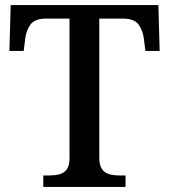

<svg xmlns="http://www.w3.org/2000/svg" viewBox="-20 -734 664 754"><path d="M150 0V-45H174Q195 -45 213 -49.5Q231 -54 242 -68.5Q253 -83 253 -112V-661H161Q117 -661 100 -638Q83 -615 79 -582L73 -534H17L22 -714H602L607 -534H551L545 -582Q541 -615 524 -638Q507 -661 462 -661H370V-115Q370 -85 380.5 -70Q391 -55 409 -50Q427 -45 449 -45H473V0Z"/></svg>

Font: Noto Serif Hebrew Medium
Style: Regular
Weight: 500
Version: Version 2.003